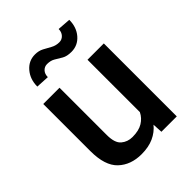

<svg xmlns="http://www.w3.org/2000/svg" viewBox="-213 -858 983 983"><g transform="rotate(-45 278.0 -367.0)"><path d="M385.3 0 382.3 -54.2Q357.9 -23.9 320.8 -7.1Q283.7 9.8 232.9 9.8Q154.8 9.8 106.4 -36.1Q58.1 -82 58.1 -187V-528.3H175.8V-186Q175.8 -128.4 201.2 -106.9Q226.6 -85.4 261.7 -85.4Q308.1 -85.4 336.2 -102.8Q364.3 -120.1 378.4 -148.9V-528.3H496.6V0ZM385.3 -744.1 457 -738.8Q457 -685.5 426.3 -650.1Q395.5 -614.7 349.1 -614.7Q316.9 -614.7 297.4 -626Q277.8 -637.2 260.3 -648.2Q242.7 -659.2 216.3 -659.2Q197.8 -659.2 184.8 -645.5Q171.9 -631.8 171.9 -608.9L99.6 -612.8Q99.6 -665.5 130.4 -701.7Q161.1 -737.8 207.5 -737.8Q234.4 -737.8 254.9 -726.8Q275.4 -715.8 295.4 -704.6Q315.4 -693.4 340.3 -693.4Q358.9 -693.4 372.1 -707.5Q385.3 -721.7 385.3 -744.1Z"/></g></svg>

Font: Vazirmatn RD UI FD Medium
Style: Regular
Weight: 500
Designer: Saber Rastikerdar
Foundry: Saber Rastikerdar
Version: Version 33.003